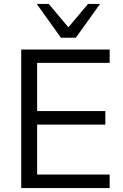

<svg xmlns="http://www.w3.org/2000/svg" viewBox="-20 -957 628 977"><path d="M88 0H538V-69H169V-323H516V-392H169V-637H538V-705H88ZM290 -765H366L489 -937H428L328 -818L228 -937H167Z"/></svg>

Font: Poppy and Pepper
Style: Regular
Weight: 400
Designer: Thy Ha
Foundry: Thy Ha
Version: Version 0.001;Glyphs 3.2 (3227)